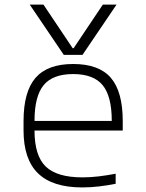

<svg xmlns="http://www.w3.org/2000/svg" viewBox="-20 -810 640 840"><path d="M340 10Q210 10 146.5 -51.5Q83 -113 83 -240V-280Q83 -409 135.5 -469.5Q188 -530 300 -530Q413 -530 465 -469.5Q517 -409 517 -280V-239H131Q131 -129 180 -81.5Q229 -34 341 -34Q376 -34 413 -38.5Q450 -43 486 -50V-6Q452 1 414 5.5Q376 10 340 10ZM131 -281H469Q469 -389 429 -437.5Q389 -486 300 -486Q211 -486 171 -437.5Q131 -389 131 -281ZM110 -790 259 -570H341L490 -790H430L302 -599H298L170 -790Z"/></svg>

Font: M PLUS Code Latin 60 Light
Style: Regular
Weight: 300
Width: 7
Monospace: yes
Designer: Coji Morishita
Foundry: UNDERFOREST DESIGN
Version: Version 1.005; ttfautohint (v1.8.3)